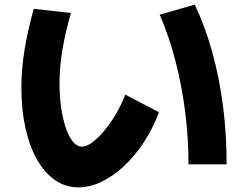

<svg xmlns="http://www.w3.org/2000/svg" viewBox="-20 -764 1040 826"><path d="M317 42Q262 42 217 11Q172 -20 139.5 -77Q107 -134 89.5 -213Q72 -292 72 -388Q72 -464 85 -546Q98 -628 125 -726L285 -708Q260 -620 248 -547Q236 -474 236 -407Q236 -348 243.5 -298Q251 -248 264 -211Q277 -174 294.5 -153.5Q312 -133 332 -133Q352 -133 376.5 -151Q401 -169 427.5 -200.5Q454 -232 478 -272.5Q502 -313 519 -357L664 -281Q638 -212 599.5 -153Q561 -94 514 -50Q467 -6 417 18Q367 42 317 42ZM791 -57Q791 -171 776.5 -284Q762 -397 734.5 -503Q707 -609 667 -701L818 -744Q863 -649 893.5 -538.5Q924 -428 939.5 -307Q955 -186 955 -57Z"/></svg>

Font: M PLUS 1 Thin ExtraBold
Style: Regular
Weight: 800
Version: Version 1.001